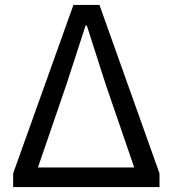

<svg xmlns="http://www.w3.org/2000/svg" viewBox="-20 -754 697 774"><path d="M33 0H623V-55L381 -734H276L33 -55ZM133 -79 248 -414 325 -651H330L406 -414L521 -79Z"/></svg>

Font: DAIFUKU Sans JP
Style: Regular
Weight: 400
Designer: Original font ‘Source Han Sans JP’ : Ryoko NISHIZUKA  (kana, bopomofo & ideographs); Paul D. Hunt (Latin, Greek & Cyrill
Foundry: Daifuku
Version: Version 1.001